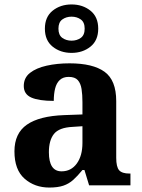

<svg xmlns="http://www.w3.org/2000/svg" viewBox="-20 -834 639 864"><path d="M202 10Q136 10 90.5 -30Q45 -70 45 -153Q45 -234 101 -273Q157 -312 269 -316L351 -319V-374Q351 -408 347 -433.5Q343 -459 330 -473.5Q317 -488 289 -488Q264 -488 249 -474Q234 -460 228 -435.5Q222 -411 222 -380Q155 -380 121 -395Q87 -410 87 -447Q87 -484 115 -506Q143 -528 190 -538.5Q237 -549 293 -549Q398 -549 450.5 -511Q503 -473 503 -379V-124Q503 -83 516 -68Q529 -53 563 -53H567V0H381L360 -69H351Q329 -42 309.5 -24.5Q290 -7 265 1.5Q240 10 202 10ZM257 -63Q300 -63 325.5 -98Q351 -133 351 -191V-266L306 -263Q246 -260 223 -231.5Q200 -203 200 -149Q200 -63 257 -63ZM302 -596Q252 -596 217 -624Q182 -652 182 -705Q182 -758 217 -786Q252 -814 302 -814Q352 -814 387 -786Q422 -758 422 -705Q422 -652 387 -624Q352 -596 302 -596ZM302 -651Q326 -651 343.5 -663.5Q361 -676 361 -705Q361 -734 343.5 -746.5Q326 -759 302 -759Q278 -759 260.5 -746.5Q243 -734 243 -705Q243 -676 260.5 -663.5Q278 -651 302 -651Z"/></svg>

Font: Noto Serif Vithkuqi
Style: Bold
Weight: 700
Version: Version 1.005